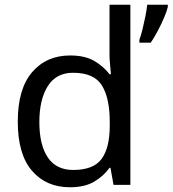

<svg xmlns="http://www.w3.org/2000/svg" viewBox="-20 -780 728 810"><path d="M275 10Q175 10 115 -59.5Q55 -129 55 -267Q55 -405 115.5 -475.5Q176 -546 276 -546Q338 -546 377.5 -523Q417 -500 442 -467H448Q447 -480 444.5 -505.5Q442 -531 442 -546V-760H530V0H459L446 -72H442Q418 -38 378 -14Q338 10 275 10ZM289 -63Q374 -63 408.5 -109.5Q443 -156 443 -250V-266Q443 -366 410 -419.5Q377 -473 288 -473Q217 -473 181.5 -416.5Q146 -360 146 -265Q146 -169 181.5 -116Q217 -63 289 -63ZM688 -751Q684 -733 672.5 -706Q661 -679 646 -650.5Q631 -622 616 -600H568V-612Q575 -631 581.5 -657.5Q588 -684 593.5 -711.5Q599 -739 601 -760H688Z"/></svg>

Font: Noto Sans Cherokee
Style: Regular
Weight: 400
Designer: Monotype Design Team
Foundry: Monotype Imaging Inc.
Version: Version 2.001